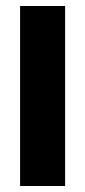

<svg xmlns="http://www.w3.org/2000/svg" viewBox="-20 -620 284 640"><path d="M47 0V-600H197V0Z"/></svg>

Font: Big Shoulders Stencil Text Thin Black
Style: Regular
Weight: 900
Version: Version 2.001